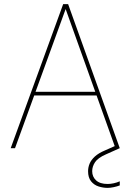

<svg xmlns="http://www.w3.org/2000/svg" viewBox="-20 -720 635 933"><path d="M32 0 287 -700H311L562 0H541L299 -676L53 0ZM131 -256 140 -274H456L465 -256ZM503 193Q481 193 459 186Q437 179 422.5 161Q408 143 408 112Q408 93 415.5 75Q423 57 441 40.5Q459 24 490 11L551 -16L562 0L495 30Q456 47 442 68Q428 89 428 112Q428 139 447 156.5Q466 174 503 174Q517 174 533 170.5Q549 167 562 161V181Q549 186 532.5 189.5Q516 193 503 193Z"/></svg>

Font: DM Sans 20pt Thin
Style: Regular
Weight: 250
Version: Version 4.004;gftools[0.9.30]